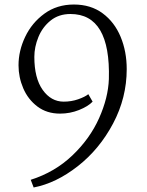

<svg xmlns="http://www.w3.org/2000/svg" viewBox="-20 -632 651 850"><path d="M462 -282Q470 -570 292 -570Q240 -570 204 -541Q168 -512 150 -468Q132 -424 132 -380Q132 -286 169 -234Q206 -182 262 -182Q296 -182 326 -192.5Q356 -203 371 -215L390 -182Q370 -161 330 -145Q290 -129 246 -129Q187 -129 145.5 -160.5Q104 -192 83 -241Q62 -290 62 -343Q62 -407 91.5 -469Q121 -531 176.5 -571.5Q232 -612 307 -612Q382 -612 434.5 -573Q487 -534 514 -469Q541 -404 541 -326Q541 -199 480.5 -85Q420 29 324 104Q228 179 129 198L116 164Q223 130 300.5 56Q378 -18 418.5 -108.5Q459 -199 462 -282Z"/></svg>

Font: Martel Light
Style: Regular
Weight: 300
Designer: Dan Reynolds
Foundry: Dan Reynolds
Version: Version 1.001; ttfautohint (v1.1) -l 5 -r 5 -G 72 -x 0 -D la